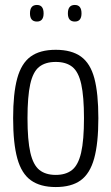

<svg xmlns="http://www.w3.org/2000/svg" viewBox="-20 -745 450 775"><path d="M33 -268Q33 -368 49.5 -428.5Q66 -489 103.5 -516.5Q141 -544 205 -544Q269 -544 307 -516.5Q345 -489 361 -428.5Q377 -368 377 -268Q377 -166 360 -105Q343 -44 305.5 -17Q268 10 205 10Q143 10 105 -17Q67 -44 50 -105Q33 -166 33 -268ZM91 -268Q91 -179 102.5 -129Q114 -79 139 -59Q164 -39 205 -39Q246 -39 271 -59Q296 -79 307.5 -129Q319 -179 319 -268Q319 -355 308 -405Q297 -455 272 -475Q247 -495 205 -495Q163 -495 138 -475Q113 -455 102 -405Q91 -355 91 -268ZM282 -658Q254 -658 254 -691Q254 -725 282 -725Q309 -725 309 -691Q309 -658 282 -658ZM129 -658Q101 -658 101 -691Q101 -725 129 -725Q156 -725 156 -691Q156 -658 129 -658Z"/></svg>

Font: Georama SemiCondensed Light
Style: Regular
Weight: 300
Width: 4
Designer: Jean-Baptiste Levee
Foundry: Production Type
Version: Version 1.000